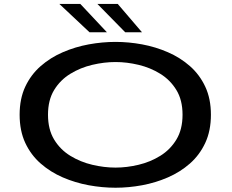

<svg xmlns="http://www.w3.org/2000/svg" viewBox="-20 -912 1140 944"><path d="M548 11Q483 11 416.2 -1.2Q349.5 -13.5 288.8 -39.8Q228 -66 180 -108Q132 -150 104.2 -209.5Q76.5 -269 76.5 -348Q76.5 -426.5 104.2 -485.8Q132 -545 180 -587Q228 -629 288.8 -655.2Q349.5 -681.5 416.2 -693.8Q483 -706 548 -706Q612.5 -706 678.8 -693.8Q745 -681.5 805.5 -655.2Q866 -629 913.8 -587Q961.5 -545 989.2 -485.8Q1017 -426.5 1017 -348Q1017 -269 989.2 -209.5Q961.5 -150 913.8 -108Q866 -66 805.5 -39.8Q745 -13.5 678.8 -1.2Q612.5 11 548 11ZM548 -88Q603.5 -88 661.2 -101.8Q719 -115.5 768 -145.8Q817 -176 847.2 -225.8Q877.5 -275.5 877.5 -348Q877.5 -420 847.2 -469.5Q817 -519 768 -549.2Q719 -579.5 661.2 -593.2Q603.5 -607 548 -607Q492 -607 433.8 -593.2Q375.5 -579.5 326 -549.2Q276.5 -519 246.2 -469.5Q216 -420 216 -348Q216 -275.5 246.2 -225.8Q276.5 -176 326 -145.8Q375.5 -115.5 433.8 -101.8Q492 -88 548 -88ZM595.5 -753.5 459 -892.5H559L678 -753.5ZM420 -753.5 272 -892.5H375L505.5 -753.5Z"/></svg>

Font: Trispace Expanded Medium
Style: Regular
Weight: 500
Width: 7
Designer: Tyler Finck
Foundry: Etcetera Type Company
Version: Version 1.210; ttfautohint (v1.8.3)